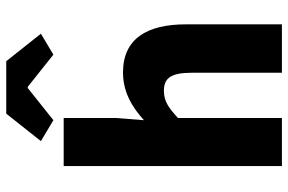

<svg xmlns="http://www.w3.org/2000/svg" viewBox="-174 -749 923 615"><g transform="rotate(-90 287.5 -441.5)"><path d="M63 0H217V-333C248 -361 269 -378 304 -378C344 -378 362 -357 362 -288V0H517V-308C517 -432 471 -509 363 -509C295 -509 247 -475 210 -442L217 -531V-699H63ZM210 -732 313 -814H317L420 -732L487 -772L399 -883H231L143 -772Z"/></g></svg>

Font: DAIFUKU Sans
Style: Bold
Weight: 700
Designer: Original font ‘Source Han Sans JP’ : Paul D. Hunt
Foundry: Daifuku
Version: Version 1.000